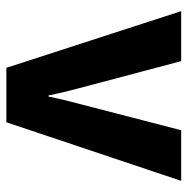

<svg xmlns="http://www.w3.org/2000/svg" viewBox="-13 -576 589 603"><g transform="rotate(90 281.5 -274.5)"><path d="M193 0H364L548 -549H389L308 -236C297 -195 291 -170 283 -132H280C272 -170 266 -195 255 -236L172 -549H15Z"/></g></svg>

Font: Noto Sans Mono SemiCondensed ExtraBold
Style: Regular
Weight: 800
Width: 4
Designer: Monotype Design Team
Foundry: Monotype Imaging Inc.
Version: Version 2.014